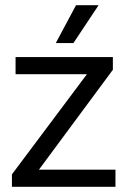

<svg xmlns="http://www.w3.org/2000/svg" viewBox="-20 -720 491 740"><path d="M26 0ZM26 -48 315 -434H40V-500H415V-451L130 -66H425V0H26ZM273 -700H360L263 -554H195Z"/></svg>

Font: Sarabun
Style: Regular
Weight: 400
Designer: Suppakit Chalermlarp | Katatrad Co.,Ltd.
Foundry: Cadson Demak Co.,Ltd.
Version: Version 1.000; ttfautohint (v1.6)